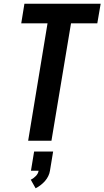

<svg xmlns="http://www.w3.org/2000/svg" viewBox="-20 -755 560 1030"><path d="M131 0 235 -630H94L111 -735H520L502 -630H361L256 0ZM171 255 145 209Q160 202 172.5 189Q185 176 187 161H146L163 58H265L248 161Q246 175 239 189.5Q232 204 221.5 216Q211 228 198 238Q185 248 171 255Z"/></svg>

Font: Iosevka SS04 Extrabold
Style: Italic
Weight: 800
Italic angle: -9°
Monospace: yes
Designer: Belleve Invis
Foundry: Belleve Invis
Version: Version 19.0.0; ttfautohint (v1.8.4)